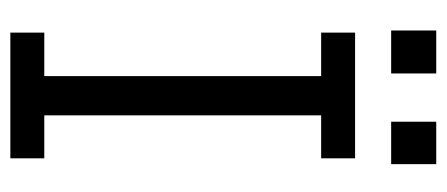

<svg xmlns="http://www.w3.org/2000/svg" viewBox="-260 -582 843 362"><g transform="rotate(90 161.0 -401.5)"><path d="M38 -718V-803H119V-718ZM210 -718V-803H290V-718ZM279 0H42V-64H124V-586H42V-650H279V-586H198V-64H279Z"/></g></svg>

Font: Zilla Slab
Style: Regular
Weight: 400
Designer: Typotheque.com
Foundry: Typotheque type foundry
Version: Version 1.1; 2017; ttfautohint (v1.6)